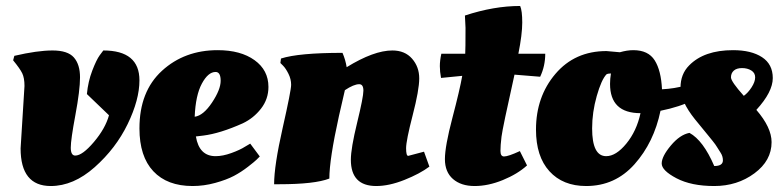

<svg xmlns="http://www.w3.org/2000/svg" viewBox="-20 -611 2621 643"><path d="M49 -114 62 -323Q62 -350 54.5 -365.5Q47 -381 24 -409L28 -424Q105 -442 156 -442Q207 -442 227.5 -418.5Q248 -395 248 -352Q248 -309 232.5 -226Q217 -143 217 -116.5Q217 -90 232 -90Q256 -90 294.5 -135.5Q333 -181 345 -225L271 -296Q275 -338 289 -374.5Q303 -411 314 -426L326 -442Q447 -442 447 -342Q447 -277 407.5 -195.5Q368 -114 297 -51Q226 12 150 12Q49 12 49 -114Z M447 -181Q447 -305 522.5 -374Q598 -443 709 -443Q786 -443 832.5 -409.5Q879 -376 879 -320Q879 -279 854 -247Q829 -215 793 -198Q717 -164 661 -157L636 -154Q647 -88 702 -88Q726 -88 755 -98.5Q784 -109 801 -120L818 -130L850 -87Q850 -87 839 -76Q833 -70 810.5 -52.5Q788 -35 763.5 -22Q739 -9 701 1.5Q663 12 625 12Q540 12 493.5 -37.5Q447 -87 447 -181ZM702 -370Q677 -370 656 -331Q635 -292 632 -220Q661 -224 690 -267.5Q719 -311 719 -340.5Q719 -370 702 -370Z M915 6H898Q898 -56 926.5 -182Q955 -308 955 -327Q955 -346 946 -364Q937 -382 928 -391L919 -400L921 -415Q980 -434 1127 -434Q1137 -411 1141 -386Q1232 -442 1294 -442Q1336 -442 1360 -414.5Q1384 -387 1384 -348.5Q1384 -310 1362 -225Q1340 -140 1340 -114.5Q1340 -89 1347 -89L1400 -103L1418 -53Q1386 -29 1334.5 -8.5Q1283 12 1240 12Q1155 12 1155 -76Q1155 -114 1176 -200Q1197 -286 1197 -307.5Q1197 -329 1183 -329Q1165 -329 1135 -309Q1131 -291 1115 -222Q1083 -77 1083 -13Q1034 6 915 6Z M1789 -354 1703 -361Q1663 -182 1659.5 -153Q1656 -124 1656 -105.5Q1656 -87 1668 -87Q1682 -87 1721 -105L1745 -57Q1713 -28 1664 -8Q1615 12 1569.5 12Q1524 12 1497 -11.5Q1470 -35 1470 -78Q1470 -121 1495 -216Q1520 -311 1528 -357Q1504 -355 1457 -350Q1453 -371 1453 -389.5Q1453 -408 1458 -431H1538Q1539 -444 1539 -518L1537 -559Q1634 -591 1722 -591Q1729 -575 1729 -535.5Q1729 -496 1716 -431H1806Q1806 -390 1789 -354Z M1943 12Q1865 12 1820 -37.5Q1775 -87 1775 -177Q1775 -287 1840 -363.5Q1905 -440 2011 -440L2056 -436Q2080 -443 2101 -443Q2151 -443 2172.5 -409Q2194 -375 2197 -312Q2239 -314 2277 -325L2291 -329Q2298 -322 2301 -287L2302 -276Q2257 -253 2192 -240Q2170 -134 2105 -61Q2040 12 1943 12ZM1963 -181Q1963 -88 2010 -88Q2043 -88 2077.5 -130Q2112 -172 2125 -232Q2023 -232 2023 -330Q2023 -347 2026 -365Q2016 -365 2011 -362Q1994 -344 1978.5 -289.5Q1963 -235 1963 -181Z M2564 -135Q2564 -73 2506.5 -30.5Q2449 12 2372 12Q2295 12 2245.5 -14Q2196 -40 2196 -63.5Q2196 -87 2226.5 -123.5Q2257 -160 2289 -166Q2335 -141 2372 -55Q2401 -55 2401 -74Q2401 -88 2393 -100Q2385 -112 2381 -119Q2377 -126 2367 -138.5Q2357 -151 2352 -157Q2327 -187 2307 -212Q2259 -272 2259 -317.5Q2259 -363 2288 -392Q2338 -443 2435 -443Q2496 -443 2532 -419.5Q2568 -396 2568 -349.5Q2568 -303 2513 -243Q2564 -184 2564 -135ZM2471 -290Q2485 -300 2497 -318.5Q2509 -337 2509 -352Q2509 -367 2496 -375Q2483 -383 2465 -383Q2447 -383 2437.5 -374.5Q2428 -366 2428 -352Q2428 -338 2471 -290Z"/></svg>

Font: Oleo Script
Style: Bold
Weight: 700
Designer: Soytutype
Foundry: Soytutype
Version: Version 1.002